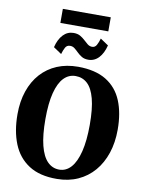

<svg xmlns="http://www.w3.org/2000/svg" viewBox="-115 -1195 967 1284"><g transform="rotate(10 368.0 -552.5)"><path d="M363 11Q245.5 12 171.5 -36Q97.5 -84 63 -170Q28.5 -256 28.5 -370Q28.5 -457.5 52.8 -528Q77 -598.5 122.2 -648.8Q167.5 -699 231 -725.8Q294.5 -752.5 374 -752.5Q491.5 -752 565 -706.8Q638.5 -661.5 672.5 -579Q706.5 -496.5 706.5 -384Q706.5 -296.5 682.5 -224.2Q658.5 -152 613.5 -99.5Q568.5 -47 505 -18.2Q441.5 10.5 363 11ZM367 -53Q413.5 -53 447 -90.5Q480.5 -128 498.8 -201.8Q517 -275.5 517 -383Q517 -493 499.2 -560Q481.5 -627 448.2 -657.8Q415 -688.5 368 -688.5Q321.5 -688.5 288 -654Q254.5 -619.5 236.2 -548.8Q218 -478 218 -370.5Q218 -261.5 235.8 -191.2Q253.5 -121 287 -87Q320.5 -53 367 -53ZM431 -810.5Q404.5 -810.5 386.5 -821.2Q368.5 -832 354.8 -845.8Q341 -859.5 327.5 -870.2Q314 -881 296.5 -881Q274 -881 263.8 -862Q253.5 -843 246 -816.5L191 -853.5Q204.5 -908.5 233.8 -939.2Q263 -970 304.5 -970Q331.5 -970 349.8 -959.5Q368 -949 382.2 -935.5Q396.5 -922 410 -911.2Q423.5 -900.5 440 -900Q461 -899.5 471.5 -918.8Q482 -938 489.5 -964.5L544.5 -927.5Q531 -873 501.8 -841.8Q472.5 -810.5 431 -810.5ZM530.5 -1116V-1020.5H205V-1116Z"/></g></svg>

Font: Merriweather 24pt Black
Style: Regular
Weight: 900
Designer: Eben Sorkin
Foundry: Eben Sorkin
Version: Version 2.100